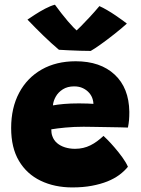

<svg xmlns="http://www.w3.org/2000/svg" viewBox="-20 -793 600 818"><path d="M525 -82.5Q510.5 -64.5 488.8 -48.2Q467 -32 437.8 -20.2Q408.5 -8.5 371.2 -1.5Q334 5.5 288 5.5Q212.5 5.5 153.2 -23Q94 -51.5 60.8 -107.5Q27.5 -163.5 27.5 -247.5Q27.5 -333.5 61.5 -397.5Q95.5 -461.5 157.5 -496.8Q219.5 -532 302.5 -532Q407.5 -532 468.5 -475.2Q529.5 -418.5 531 -316.5Q531 -297 529.8 -282Q528.5 -267 525 -249.5Q517.5 -250 491.8 -250.5Q466 -251 434 -251.5Q402 -252 374.5 -252.5Q347 -253 336 -253Q295.5 -253 258.5 -249.5Q221.5 -246 198.5 -242Q198.5 -234.5 199.5 -227Q200.5 -219.5 203 -213Q209 -195.5 223 -183.5Q237 -171.5 257 -165.2Q277 -159 299.5 -159Q318 -159 334.2 -162.8Q350.5 -166.5 365.5 -174Q380.5 -181.5 394 -191.5Q407.5 -201.5 421 -214Q424 -211.5 437.5 -198Q451 -184.5 468.2 -164.5Q485.5 -144.5 501.2 -122.8Q517 -101 525 -82.5ZM205.5 -344Q224 -347.5 251.8 -350Q279.5 -352.5 316.5 -352.5Q337 -352.5 354 -351.8Q371 -351 378 -350.5Q378 -359 375 -369.5Q371 -384.5 360.2 -397Q349.5 -409.5 333.5 -417.2Q317.5 -425 296 -425Q267.5 -425 247.8 -412.5Q228 -400 217.5 -381.2Q207 -362.5 205.5 -344ZM403.5 -767Q417.5 -761 436 -750.2Q454.5 -739.5 472.5 -727.2Q490.5 -715 503.8 -705.2Q517 -695.5 520.5 -692.5Q498 -672 467.2 -647.8Q436.5 -623.5 408.8 -603.8Q381 -584 366.5 -576Q348 -576 321.8 -576.8Q295.5 -577.5 271 -578.8Q246.5 -580 231 -581Q198.5 -608.5 166.2 -639.8Q134 -671 97 -709.5Q109 -717.5 129.2 -730.8Q149.5 -744 172.2 -756Q195 -768 214 -773Q227.5 -754.5 241.5 -736.5Q255.5 -718.5 268.8 -703Q282 -687.5 293 -676.2Q304 -665 310.5 -659.5H302.5Q308 -664 324.2 -680.5Q340.5 -697 361.8 -719.8Q383 -742.5 403.5 -767Z"/></svg>

Font: Grandstander Thin ExtraBold
Style: Regular
Weight: 800
Version: Version 1.200